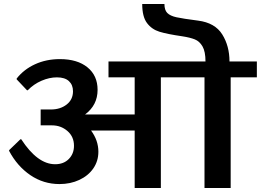

<svg xmlns="http://www.w3.org/2000/svg" viewBox="-20 -948 1315 968"><path d="M1275 -638V-558H1143V0H1011V-558H791V0H659V-290H439Q476 -240 476 -183Q476 -136 450.5 -99Q425 -62 380 -41Q335 -20 280 -20Q199 -20 133 -65Q67 -110 26 -187V-191L83 -246H87Q169 -120 258 -120Q301 -120 327 -146.5Q353 -173 353 -213Q353 -259 320 -287.5Q287 -316 242 -316H185V-396H236Q284 -396 316 -421Q348 -446 348 -488Q348 -520 327.5 -539Q307 -558 267 -558Q229 -558 189.5 -541Q150 -524 120 -493H116L64 -548V-552Q100 -598 156.5 -624Q213 -650 282 -650Q370 -650 421 -608.5Q472 -567 472 -495Q472 -418 409 -371H659V-558H527V-638H1016Q1016 -688 1001 -714Q986 -740 962 -749.5Q938 -759 899 -765Q823 -776 784 -788Q745 -800 721 -832Q697 -864 697 -928H809Q809 -897 823.5 -882.5Q838 -868 869.5 -861Q901 -854 979 -844Q1064 -833 1100.5 -774.5Q1137 -716 1137 -638Z"/></svg>

Font: AmikoBold
Style: Bold
Weight: 700
Designer: Pablo Impallari, Rodrigo Fuenzalida, Andres Torresi
Foundry: Impallari Type
Version: Version 1.000; ttfautohint (v1.3)